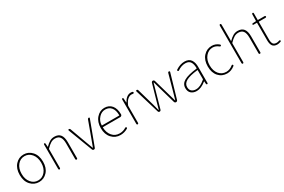

<svg xmlns="http://www.w3.org/2000/svg" viewBox="118 -2063 4946 3345"><g transform="rotate(-30 2591.0 -390.5)"><path d="M58.6 -261.7Q58.6 -389.6 126.5 -464.8Q194.3 -540 293 -540Q391.6 -540 459.5 -464.8Q527.3 -389.6 527.3 -261.7Q527.3 -135.7 459.5 -61.5Q391.6 12.7 293 12.7Q194.3 12.7 126.5 -61.5Q58.6 -135.7 58.6 -261.7ZM490.2 -261.7Q490.2 -370.1 434.1 -438.5Q377.9 -506.8 293 -506.8Q208 -506.8 152.3 -438.5Q96.7 -370.1 96.7 -261.7Q96.7 -155.3 152.3 -87.4Q208 -19.5 293 -19.5Q377.9 -19.5 434.1 -87.4Q490.2 -155.3 490.2 -261.7Z M691.4 -17.6V-511.7Q691.4 -518.6 695.8 -522.9Q700.2 -527.3 706.1 -527.3Q711.9 -527.3 716.8 -522.9Q721.7 -518.6 721.7 -511.7L726.6 -444.3Q726.6 -443.4 727.5 -443.4Q728.5 -443.4 729.5 -443.4Q775.4 -490.2 817.9 -515.1Q860.4 -540 911.1 -540Q992.2 -540 1031.2 -490.7Q1070.3 -441.4 1070.3 -338.9V-17.6Q1070.3 -10.7 1064.9 -5.4Q1059.6 0 1052.2 0Q1044.9 0 1039.6 -5.4Q1034.2 -10.7 1034.2 -17.6V-334Q1034.2 -421.9 1003.9 -464.4Q973.6 -506.8 907.2 -506.8Q861.3 -506.8 821.8 -483.4Q782.2 -460 730.5 -406.2Q726.6 -403.3 726.6 -398.4V-17.6Q726.6 -10.7 721.7 -5.4Q716.8 0 709 0Q701.2 0 696.3 -5.4Q691.4 -10.7 691.4 -17.6Z M1370.1 -20.5 1185.5 -507.8Q1184.6 -510.7 1184.6 -513.7Q1184.6 -517.6 1186.5 -521.5Q1190.4 -527.3 1198.2 -527.3Q1217.8 -527.3 1224.6 -507.8L1341.8 -186.5Q1376 -91.8 1396.5 -39.1Q1397.5 -37.1 1399.4 -37.1Q1401.4 -37.1 1401.4 -39.1Q1434.6 -124 1456.1 -186.5L1574.2 -509.8Q1581.1 -527.3 1599.6 -527.3Q1606.4 -527.3 1610.4 -521.5Q1612.3 -517.6 1612.3 -514.6Q1612.3 -511.7 1611.3 -509.8L1428.7 -20.5Q1420.9 0 1399.4 0Q1377.9 0 1370.1 -20.5Z M1930.7 12.7Q1828.1 12.7 1758.8 -62Q1689.5 -136.7 1689.5 -261.7Q1689.5 -385.7 1757.3 -462.9Q1825.2 -540 1917 -540Q2009.8 -540 2063 -476.6Q2116.2 -413.1 2116.2 -296.9V-295.9Q2116.2 -281.2 2105 -271Q2093.8 -260.7 2079.1 -260.7H1732.4Q1727.5 -260.7 1727.5 -256.8Q1729.5 -152.3 1785.6 -85.9Q1841.8 -19.5 1932.6 -19.5Q2003.9 -19.5 2063.5 -58.6Q2069.3 -61.5 2076.2 -60.1Q2083 -58.6 2085.9 -52.7Q2088.9 -45.9 2086.9 -39.1Q2085 -32.2 2079.1 -28.3Q2007.8 12.7 1930.7 12.7ZM1728.5 -297.9Q1728.5 -293.9 1732.4 -293.9H2076.2Q2081.1 -293.9 2081.1 -297.9V-298.8Q2080.1 -401.4 2036.1 -454.1Q1992.2 -506.8 1917 -506.8Q1844.7 -506.8 1791 -450.2Q1728.5 -383.8 1728.5 -297.9Z M2262.7 -17.6V-511.7Q2262.7 -518.6 2267.1 -522.9Q2271.5 -527.3 2277.3 -527.3Q2283.2 -527.3 2288.1 -522.9Q2293 -518.6 2293 -511.7L2297.9 -428.7Q2297.9 -427.7 2298.8 -427.7Q2299.8 -427.7 2300.8 -428.7Q2362.3 -540 2449.2 -540Q2469.7 -540 2484.4 -535.2Q2491.2 -533.2 2494.1 -526.4Q2496.1 -522.5 2496.1 -518.6Q2496.1 -515.6 2496.1 -512.7Q2494.1 -505.9 2487.8 -502.9Q2481.4 -500 2474.6 -502Q2462.9 -504.9 2444.3 -504.9Q2405.3 -504.9 2366.7 -471.7Q2328.1 -438.5 2299.8 -368.2Q2297.9 -364.3 2297.9 -359.4V-17.6Q2297.9 -10.7 2293 -5.4Q2288.1 0 2280.3 0Q2272.5 0 2267.6 -5.4Q2262.7 -10.7 2262.7 -17.6Z M2722.7 0Q2700.2 0 2694.3 -21.5L2547.9 -507.8Q2546.9 -509.8 2546.9 -512.7Q2546.9 -516.6 2549.8 -521.5Q2553.7 -527.3 2561.5 -527.3Q2582 -527.3 2586.9 -507.8L2682.6 -173.8Q2688.5 -150.4 2700.7 -105.5Q2712.9 -60.5 2717.8 -37.1Q2718.8 -35.2 2721.2 -35.2Q2723.6 -35.2 2724.6 -37.1Q2757.8 -155.3 2762.7 -173.8L2857.4 -503.9Q2860.4 -513.7 2868.7 -520.5Q2877 -527.3 2887.7 -527.3Q2898.4 -527.3 2906.7 -520.5Q2915 -513.7 2918 -503.9L3012.7 -173.8Q3028.3 -115.2 3051.8 -37.1Q3052.7 -35.2 3054.7 -35.2Q3056.6 -35.2 3056.6 -37.1Q3064.5 -64.5 3095.7 -173.8L3188.5 -508.8Q3193.4 -527.3 3212.9 -527.3Q3219.7 -527.3 3223.6 -521.5Q3226.6 -517.6 3226.6 -512.7Q3226.6 -510.7 3226.6 -508.8L3085 -23.4Q3081.1 -12.7 3072.8 -6.3Q3064.5 0 3053.2 0Q3042 0 3033.2 -6.3Q3024.4 -12.7 3021.5 -23.4L2930.7 -340.8Q2921.9 -369.1 2908.7 -418.9Q2895.5 -468.8 2889.6 -488.3Q2888.7 -491.2 2886.2 -491.2Q2883.8 -491.2 2882.8 -488.3Q2858.4 -392.6 2840.8 -338.9L2751 -21.5Q2748 -11.7 2740.2 -5.9Q2732.4 0 2722.7 0Z M3464.8 12.7Q3398.4 12.7 3356 -22.9Q3313.5 -58.6 3313.5 -129.9Q3313.5 -215.8 3394 -261.7Q3474.6 -307.6 3652.3 -328.1Q3657.2 -329.1 3657.2 -333Q3657.2 -337.9 3657.2 -342.8Q3657.2 -372.1 3652.3 -396.5Q3647.5 -424.8 3634.3 -451.2Q3621.1 -477.5 3594.2 -492.2Q3567.4 -506.8 3529.3 -506.8Q3447.3 -506.8 3371.1 -453.1Q3365.2 -449.2 3358.4 -450.7Q3351.6 -452.1 3347.7 -457Q3344.7 -463.9 3345.7 -470.7Q3346.7 -477.5 3353.5 -481.4Q3441.4 -540 3531.2 -540Q3576.2 -540 3608.4 -524.4Q3640.6 -508.8 3658.7 -480.5Q3676.8 -452.1 3685.1 -418Q3693.4 -383.8 3693.4 -340.8V-14.6Q3693.4 -8.8 3689 -4.4Q3684.6 0 3678.2 0Q3671.9 0 3667 -4.4Q3662.1 -8.8 3662.1 -14.6L3658.2 -68.4Q3658.2 -70.3 3656.7 -70.3Q3655.3 -70.3 3654.3 -69.3Q3552.7 12.7 3464.8 12.7ZM3467.8 -19.5Q3513.7 -19.5 3557.6 -41Q3601.6 -62.5 3653.3 -106.4Q3657.2 -109.4 3657.2 -113.3V-293.9Q3657.2 -297.9 3653.3 -297.9Q3653.3 -297.9 3652.3 -297.9Q3488.3 -279.3 3418.9 -239.3Q3349.6 -199.2 3349.6 -130.9Q3349.6 -74.2 3382.8 -46.9Q3416 -19.5 3467.8 -19.5Z M4077.1 12.7Q3973.6 12.7 3907.2 -61Q3840.8 -134.8 3840.8 -261.7Q3840.8 -389.6 3909.7 -464.8Q3978.5 -540 4078.1 -540Q4156.2 -540 4219.7 -485.4Q4224.6 -480.5 4225.1 -473.6Q4225.6 -466.8 4220.7 -461.4Q4215.8 -456.1 4209 -455.6Q4202.1 -455.1 4196.3 -460Q4139.6 -506.8 4078.1 -506.8Q3994.1 -506.8 3936.5 -438Q3878.9 -369.1 3878.9 -261.7Q3878.9 -153.3 3933.6 -86.4Q3988.3 -19.5 4078.1 -19.5Q4149.4 -19.5 4211.9 -72.3Q4216.8 -76.2 4223.6 -75.7Q4230.5 -75.2 4234.4 -70.3Q4238.3 -65.4 4238.3 -59.6Q4238.3 -50.8 4232.4 -45.9Q4159.2 12.7 4077.1 12.7Z M4378.9 -17.6V-776.4Q4378.9 -783.2 4383.8 -788.6Q4388.7 -793.9 4396.5 -793.9Q4404.3 -793.9 4409.2 -788.6Q4414.1 -783.2 4414.1 -776.4V-445.3Q4414.1 -444.3 4415.5 -443.8Q4417 -443.4 4418 -444.3Q4463.9 -491.2 4506.3 -515.6Q4548.8 -540 4598.6 -540Q4679.7 -540 4718.8 -490.7Q4757.8 -441.4 4757.8 -338.9V-17.6Q4757.8 -10.7 4752.4 -5.4Q4747.1 0 4739.7 0Q4732.4 0 4727.1 -5.4Q4721.7 -10.7 4721.7 -17.6V-334Q4721.7 -421.9 4691.4 -464.4Q4661.1 -506.8 4594.7 -506.8Q4548.8 -506.8 4509.3 -483.4Q4469.7 -460 4418 -406.2Q4414.1 -403.3 4414.1 -398.4V-17.6Q4414.1 -10.7 4409.2 -5.4Q4404.3 0 4396.5 0Q4388.7 0 4383.8 -5.4Q4378.9 -10.7 4378.9 -17.6Z M5088.9 12.7Q5019.5 12.7 4992.2 -26.4Q4964.8 -65.4 4964.8 -139.6V-489.3Q4964.8 -494.1 4960 -494.1H4894.5Q4888.7 -494.1 4884.8 -498Q4880.9 -502 4880.9 -507.8Q4880.9 -513.7 4884.8 -518.1Q4888.7 -522.5 4894.5 -522.5L4960 -526.4Q4964.8 -527.3 4964.8 -531.2L4967.8 -665Q4968.8 -671.9 4973.1 -676.3Q4977.5 -680.7 4983.9 -680.7Q4990.2 -680.7 4995.1 -676.3Q5000 -671.9 5000 -665V-531.2Q5000 -527.3 5003.9 -527.3H5138.7Q5145.5 -527.3 5150.4 -522.5Q5155.3 -517.6 5155.3 -510.7Q5155.3 -503.9 5150.4 -499Q5145.5 -494.1 5138.7 -494.1H5003.9Q5000 -494.1 5000 -489.3V-134.8Q5000 -78.1 5019 -48.8Q5038.1 -19.5 5091.8 -19.5Q5114.3 -19.5 5143.6 -31.2Q5150.4 -33.2 5156.2 -30.8Q5162.1 -28.3 5165 -22.5Q5166 -19.5 5166 -16.6Q5166 -12.7 5164.1 -9.8Q5161.1 -3.9 5155.3 -2Q5110.4 12.7 5088.9 12.7Z"/></g></svg>

Font: Gen Jyuu Gothic ExtraLight
Style: Regular
Weight: 100
Designer: [Source Han Sans]
Ryoko NISHIZUKA  (kana & ideographs); Paul D. Hunt (Latin, Greek & Cyrillic); Wenlong ZHANG  (bopomofo
Version: Version 1.002.20150607